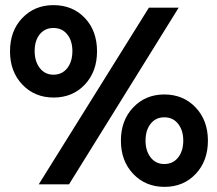

<svg xmlns="http://www.w3.org/2000/svg" viewBox="-20 -718 847 748"><path d="M188 -698Q115 -698 67 -648Q19 -598 19 -518Q19 -439 67 -388.5Q115 -338 189 -338Q263 -338 310.5 -388.5Q358 -439 358 -518Q358 -598 310.5 -648Q263 -698 188 -698ZM131 0 560 -688H676L249 0ZM188 -609Q222 -609 242 -584Q262 -559 262 -519Q262 -478 242 -452.5Q222 -427 188 -427Q155 -427 135 -453Q115 -479 115 -519Q115 -560 135 -584.5Q155 -609 188 -609ZM620 -350Q547 -350 499 -299.5Q451 -249 451 -170Q451 -91 499 -40.5Q547 10 621 10Q695 10 742.5 -40.5Q790 -91 790 -170Q790 -249 742 -299.5Q694 -350 620 -350ZM547 -170Q547 -211 567 -236Q587 -261 620 -261Q654 -261 674 -235.5Q694 -210 694 -170Q694 -130 674 -104.5Q654 -79 620 -79Q587 -79 567 -104.5Q547 -130 547 -170Z"/></svg>

Font: Roundo SemiBold
Style: Regular
Weight: 600
Designer: Namrata Goyal (Gurmukhi), Shiva Nallaperumal (Latin)
Foundry: Indian Type Foundry
Version: Version 1.000;PS 1.0;hotconv 1.0.88;makeotf.lib2.5.647800